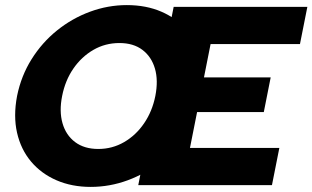

<svg xmlns="http://www.w3.org/2000/svg" viewBox="-20 -727 1227 754"><path d="M336 7Q262 7 202 -19Q142 -45 102 -92.5Q62 -140 47 -205.5Q32 -271 47 -350Q63 -429 104 -494.5Q145 -560 204 -607.5Q263 -655 333.5 -681Q404 -707 478 -707Q554 -707 614 -681Q674 -655 714 -607.5Q754 -560 768.5 -494.5Q783 -429 767 -350Q752 -271 711 -205.5Q670 -140 611 -92.5Q552 -45 481.5 -19Q411 7 336 7ZM366 -142Q421 -142 467.5 -169Q514 -196 546 -243Q578 -290 590 -350Q602 -411 588.5 -457.5Q575 -504 539.5 -531Q504 -558 449 -558Q393 -558 346.5 -531Q300 -504 268 -457.5Q236 -411 224 -350Q212 -290 225.5 -243Q239 -196 275 -169Q311 -142 366 -142ZM1158 -554H807L781 -423H1043L1016 -287H754L726 -146H1077L1048 0H523L662 -700H1187Z"/></svg>

Font: Albert Sans Black
Style: Italic
Weight: 900
Italic angle: -11.25°
Designer: Andreas Rasmussen
Foundry: a.Foundry
Version: Version 1.025